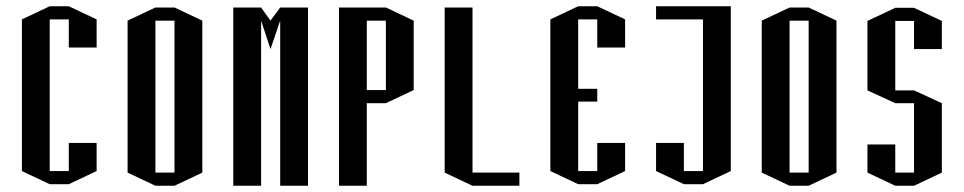

<svg xmlns="http://www.w3.org/2000/svg" viewBox="-20 -552 3082 614"><path d="M200 -532 289 -490V-400H200V-490H139V-5H200V-95H289V-5L200 37H139L50 -5V-490L139 -532Z M538 -528 627 -486V0L538 42H477L388 0V-486L477 -528ZM538 0V-486H477V0Z M726 42V-528H815L845 -486L876 -528H965V42H876V-486L845 -395L815 -486V42Z M1214 -528 1303 -486V-264L1214 -222H1153V42H1064V-528H1153ZM1214 -264V-486H1153V-264Z M1402 -528H1491V0H1641V42H1491L1402 0Z M1740 -490 1829 -532H1890L1979 -490V-400H1890V-490H1829V-289V-268H1890V-227H1829V-5H1890V-95H1979V-5L1890 37H1829L1740 -5Z M2078 -532H2317V-5L2228 37H2167L2078 -5V-95H2167V-5H2228V-490H2078Z M2566 -528 2655 -486V0L2566 42H2505L2416 0V-486L2505 -528ZM2566 0V-486H2505V0Z M2754 -90H2843V0H2903V-222H2843L2754 -263V-485L2843 -527H2903L2992 -485V-395H2903V-485H2843V-263H2903L2992 -222V0L2903 42H2843L2754 0Z"/></svg>

Font: Frankia
Style: Regular
Weight: 400
Version: Version 001.000